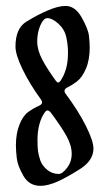

<svg xmlns="http://www.w3.org/2000/svg" viewBox="-20 -582 342 630"><path d="M286.6 -94.7Q286.6 -55.7 243.7 -28.1Q200.7 -0.5 168.7 13.7Q136.7 27.8 112.8 27.8Q75.7 27.8 56.9 -4.9Q38.1 -37.6 35.2 -61.8Q32.2 -85.9 32.2 -105.5Q32.2 -143.1 43.5 -172.1Q54.7 -201.2 71.8 -213.9Q88.9 -226.6 107.9 -234.9Q124.5 -242.2 113.8 -256.3Q77.6 -306.2 54.2 -354.2Q30.8 -402.3 30.8 -429.2Q30.8 -488.8 66.2 -510.7Q101.6 -532.7 136.2 -547.6Q170.9 -562.5 195.3 -562.5Q226.6 -562.5 248 -524.7Q269.5 -486.8 272 -463.6Q274.4 -440.4 274.4 -426.3Q274.4 -385.7 262 -356.7Q249.5 -327.6 232.4 -314.7Q215.3 -301.8 203.6 -296.4Q185.1 -288.1 195.3 -274.4Q236.8 -218.8 261.7 -169.2Q286.6 -119.6 286.6 -94.7ZM203.1 -409.2Q203.1 -434.6 197.5 -460.2Q191.9 -485.8 171.6 -504.2Q151.4 -522.5 135.3 -522.5Q122.6 -522.5 112.3 -498.5Q102.1 -474.6 102.1 -446.3Q102.1 -417.5 118.9 -386Q135.7 -354.5 163.6 -316.4Q170.9 -306.2 178.2 -316.4Q189.5 -332.5 196.3 -355.2Q203.1 -377.9 203.1 -409.2ZM215.3 -77.1Q215.3 -105 198 -136Q180.7 -167 147.9 -210.9Q136.2 -226.6 127.4 -213.9Q115.7 -197.8 109.4 -174.6Q103 -151.4 103 -122.6Q103 -99.6 104.7 -86.4Q106.4 -73.2 112.1 -56.2Q117.7 -39.1 134.5 -25.1Q151.4 -11.2 172.4 -11.2Q184.6 -11.2 200 -31.2Q215.3 -51.3 215.3 -77.1Z"/></svg>

Font: Eadui
Style: Medium
Weight: 500
Designer: Peter S. Baker
Version: Version 1.1